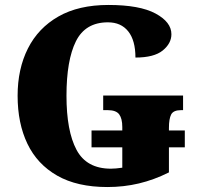

<svg xmlns="http://www.w3.org/2000/svg" viewBox="-20 -744 801 774"><path d="M413 10Q291 10 210.5 -36Q130 -82 90.5 -164.5Q51 -247 51 -358Q51 -466 92.5 -548.5Q134 -631 215.5 -677.5Q297 -724 417 -724Q543 -724 607 -689.5Q671 -655 671 -606Q671 -569 636 -540.5Q601 -512 526 -512Q526 -581 497 -617.5Q468 -654 415 -654Q324 -654 286 -577.5Q248 -501 248 -358Q248 -216 288.5 -140Q329 -64 427 -64Q446 -64 473 -68V-150H349V-218H473V-232Q473 -266 460.5 -283Q448 -300 414 -300H396V-359H718V-300H710Q679 -300 670 -282.5Q661 -265 661 -228V-218H725V-150H661V-49Q601 -19 540 -4.5Q479 10 413 10Z"/></svg>

Font: Noto Serif SemiCondensed Black
Style: Regular
Weight: 900
Width: 4
Designer: Monotype Design Team
Foundry: Monotype Imaging Inc.
Version: Version 2.014; ttfautohint (v1.8.4.7-5d5b)